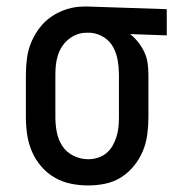

<svg xmlns="http://www.w3.org/2000/svg" viewBox="-20 -558 540 586"><path d="M249 8Q222 8 195.5 2.5Q169 -3 146 -16.5Q123 -30 105.5 -50.5Q88 -71 77.5 -95.5Q67 -120 63 -146.5Q59 -173 59 -200V-330Q59 -356 62.5 -381.5Q66 -407 76 -430.5Q86 -454 102 -474.5Q118 -495 139.5 -509Q161 -523 185.5 -530.5Q210 -538 236 -538Q240 -538 243.5 -538Q247 -538 250 -538L489 -530V-450L377 -454Q391 -443 402 -429Q413 -415 420.5 -399Q428 -383 430.5 -365.5Q433 -348 433 -330V-200Q433 -174 429.5 -147.5Q426 -121 416 -97Q406 -73 389 -52Q372 -31 350 -17Q328 -3 302 2.5Q276 8 249 8ZM249 -72Q264 -72 278.5 -76.5Q293 -81 304.5 -90.5Q316 -100 323.5 -113Q331 -126 335.5 -140.5Q340 -155 341.5 -170Q343 -185 343 -200V-330Q343 -351 339.5 -372.5Q336 -394 326 -413Q316 -432 297.5 -444Q279 -456 257 -458H250Q248 -458 246 -458Q244 -458 243 -458Q228 -458 214 -452.5Q200 -447 188.5 -437.5Q177 -428 169 -415.5Q161 -403 156.5 -388.5Q152 -374 150.5 -359.5Q149 -345 149 -330V-200Q149 -177 153.5 -154Q158 -131 170.5 -112Q183 -93 204.5 -82.5Q226 -72 249 -72Z"/></svg>

Font: Iosevka Slab Medium
Style: Regular
Weight: 500
Monospace: yes
Designer: Belleve Invis
Foundry: Belleve Invis
Version: Version 11.1.1; ttfautohint (v1.8.3)